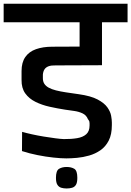

<svg xmlns="http://www.w3.org/2000/svg" viewBox="-56 -861 718 1051"><path d="M307.3 6Q278.3 6 236.3 1.5Q194.3 -3 149.3 -12Q104.3 -21 64.3 -34L65 -139.3Q86.7 -133 118.2 -126Q149.7 -119 183.3 -113.5Q217 -108 246.2 -104.2Q275.3 -100.3 293.3 -99.7Q334.3 -99.3 366.2 -104.7Q398 -110 416.2 -126.3Q434.3 -142.7 434.3 -174Q434.3 -181.3 434.3 -181.8Q434.3 -182.3 434.3 -182.3Q434.3 -182.3 434.3 -185.3Q434.3 -191 433.2 -195.7Q432 -200.3 425.3 -208.7Q416.7 -230.7 395.7 -240.5Q374.7 -250.3 349 -253.8Q323.3 -257.3 300.3 -260.7Q257.7 -267.3 215.2 -276.8Q172.7 -286.3 137.8 -303.7Q103 -321 82.2 -349.8Q61.3 -378.7 62 -424Q62 -422 62 -431.5Q62 -441 62 -453.5Q62 -466 62 -472Q62 -519.3 82.5 -548.8Q103 -578.3 141 -591.8Q179 -605.3 230.7 -605.3L379.7 -606V-739H-36V-840.7H642.3V-739H502.3V-504L248.7 -503Q224.7 -503.7 209.8 -498.2Q195 -492.7 187.7 -481.5Q180.3 -470.3 178.7 -452.7Q178.7 -448 178.7 -442.3Q178.7 -436.7 178.7 -432.7Q178.7 -414.7 186.8 -402.2Q195 -389.7 210.8 -381Q226.7 -372.3 250.2 -366.3Q273.7 -360.3 305.2 -355.5Q336.7 -350.7 375.3 -345.3Q441.3 -336 478.2 -316.5Q515 -297 531.7 -273.3Q548.3 -249.7 552.3 -227.5Q556.3 -205.3 556.3 -190V-176Q556.3 -125 539.2 -91.5Q522 -58 493.7 -38.5Q465.3 -19 432 -9.5Q398.7 0 365.8 3Q333 6 307.3 6ZM308.7 170.7Q292.3 170.7 279.2 166.7Q266 162.7 258.2 150.5Q250.3 138.3 250.3 112.3Q250.3 73 267.3 63Q284.3 53 308.7 53Q334 53 350.7 63Q367.3 73 367.3 112.3Q367.3 138.3 359.8 150.5Q352.3 162.7 338.8 166.7Q325.3 170.7 308.7 170.7Z"/></svg>

Font: Matangi Light
Style: Regular
Weight: 300
Designer: Prashant Pant
Foundry: The Graphic Ant
Version: Version 3.002